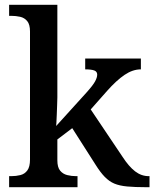

<svg xmlns="http://www.w3.org/2000/svg" viewBox="-20 -780 643 800"><path d="M18 0V-46H27Q47 -46 65 -50.5Q83 -55 94 -70Q105 -85 105 -115V-649Q105 -678 93.5 -692Q82 -706 64 -710Q46 -714 27 -714H18V-760H219V-374Q219 -361 218 -341Q217 -321 216.5 -301.5Q216 -282 215 -268.5Q214 -255 214 -255L340 -394Q367 -424 376 -440.5Q385 -457 385 -469Q385 -482 372.5 -486.5Q360 -491 335 -491V-536H567V-491Q533 -491 499 -468Q465 -445 426 -401L358 -324L491 -126Q517 -86 543 -66Q569 -46 600 -46H603V0H589Q542 0 510 -3Q478 -6 456.5 -15Q435 -24 416.5 -43Q398 -62 378 -94L281 -246L219 -199V-112Q219 -83 230.5 -69Q242 -55 260 -50.5Q278 -46 297 -46H303V0Z"/></svg>

Font: Noto Naskh Arabic Medium
Style: Regular
Weight: 500
Designer: Monotype Design Team, David Williams, Mohamad Dakak and Nizar Qandah
Foundry: Monotype Imaging Inc.
Version: Version 2.016